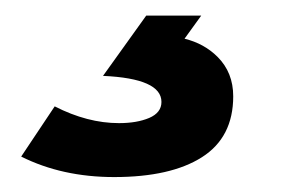

<svg xmlns="http://www.w3.org/2000/svg" viewBox="-20 -20 386 252"><path d="M129.9 212.4Q61.5 212.4 7.8 185.5L51.8 119.6Q94.7 141.6 136.2 141.6Q159.7 141.6 175.8 134.8Q191.9 127.9 191.9 113.8Q191.9 83 115.2 79.6L171.9 0.5H244.1L222.2 30.8Q248 37.1 265.6 54.7Q286.1 75.2 286.1 106.4Q286.1 160.2 245.1 186.3Q204.1 212.4 129.9 212.4Z"/></svg>

Font: Cadman
Style: Bold Italic
Weight: 700
Italic angle: -12°
Designer: Paul James MIller
Foundry: High-Logic / Made with FontCreator
Version: Version 2.114;March 28, 2021;FontCreator 13.0.0.2683 64-bit